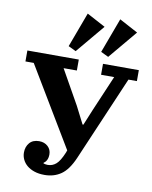

<svg xmlns="http://www.w3.org/2000/svg" viewBox="-104 -1052 901 1140"><g transform="rotate(10 347.0 -482.0)"><path d="M244 12Q209 12 182.5 3Q156 -6 138 -21Q120 -36 110.5 -56Q101 -76 101 -98Q101 -133 121 -156.5Q141 -180 179 -180Q211 -180 231.5 -161Q252 -142 252 -113Q252 -93 245 -79Q238 -65 227 -59V-54Q233 -52 240 -51Q247 -50 253 -50Q281 -50 303 -69Q325 -88 347 -141L352 -155L66 -632H16V-698H326V-632H246L362 -426L415 -322H420L460 -419L551 -632H472V-698H688V-632H637L418 -121Q386 -47 343.5 -17.5Q301 12 244 12ZM253 -766 331 -976 443 -916 299 -744ZM449 -766 527 -976 639 -916 495 -744Z"/></g></svg>

Font: IBM Plex Serif
Style: Bold
Weight: 700
Designer: Mike Abbink, Paul van der Laan, Pieter van Rosmalen
Foundry: Bold Monday
Version: Version 2.008